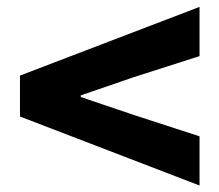

<svg xmlns="http://www.w3.org/2000/svg" viewBox="-20 -664 648 568"><path d="M570.3 -115.2 39.1 -319.3V-440.4L570.3 -643.6V-498L375 -435.5L218.8 -381.8V-377L375 -324.2L570.3 -260.7Z"/></svg>

Font: Gen Shin Gothic Heavy
Style: Bold
Weight: 900
Designer: [Source Han Sans]
Ryoko NISHIZUKA  (kana & ideographs); Paul D. Hunt (Latin, Greek & Cyrillic); Wenlong ZHANG  (bopomofo
Version: Version 1.002.20150607